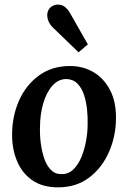

<svg xmlns="http://www.w3.org/2000/svg" viewBox="-20 -795 557 826"><path d="M281 -511Q337 -511 381.5 -485Q426 -459 452.5 -409.5Q479 -360 479 -289Q479 -210 449 -141.5Q419 -73 363.5 -31Q308 11 230 11Q163 11 119 -19.5Q75 -50 53.5 -101.5Q32 -153 32 -215Q32 -295 62 -362.5Q92 -430 148 -470.5Q204 -511 281 -511ZM266 -455Q231 -455 205.5 -426.5Q180 -398 166 -350.5Q152 -303 152 -245Q151 -213 155.5 -178.5Q160 -144 170 -114Q180 -84 198 -65Q216 -46 243 -46Q274 -45 295.5 -66Q317 -87 330.5 -120Q344 -153 350.5 -190Q357 -227 357 -260Q358 -290 354.5 -323.5Q351 -357 341.5 -386.5Q332 -416 313.5 -435Q295 -454 266 -455ZM318 -570 207 -677Q186 -698 183.5 -723.5Q181 -749 199 -765Q218 -779 240.5 -774Q263 -769 280 -741L358 -604Z"/></svg>

Font: Lora SemiBold
Style: Italic
Weight: 600
Italic angle: -3°
Designer: Olga Karpushina, Alexei Vanyashin (Cyrillic)
Foundry: Cyreal
Version: Version 3.011; ttfautohint (v1.8.4.7-5d5b)